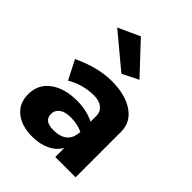

<svg xmlns="http://www.w3.org/2000/svg" viewBox="-212 -847 969 969"><g transform="rotate(45 272.0 -363.0)"><path d="M176 -138Q176 -89 242 -89Q341 -89 345 -179Q309 -197 258 -197Q219 -197 197.5 -181Q176 -165 176 -138ZM118 -318 66 -420Q178 -473 276 -473Q372 -473 431 -433.5Q490 -394 490 -324V0H345V-65Q325 -29 284.5 -9.5Q244 10 191 10Q114 10 69 -26.5Q24 -63 24 -128Q24 -198 78.5 -238.5Q133 -279 223 -279Q289 -279 345 -252V-294Q345 -323 323 -340.5Q301 -358 264 -358Q186 -358 118 -318ZM104 -683 220 -736 370 -576 284 -533Z"/></g></svg>

Font: renner_700bold
Style: Bold
Weight: 700
Version: Version 003.000 ; ttfautohint (v0.97) -l 8 -r 50 -G 200 -x 1